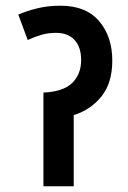

<svg xmlns="http://www.w3.org/2000/svg" viewBox="-20 -652 449 672"><path d="M192 -632Q281 -632 327 -578Q373 -524 373 -440Q373 -362 335.5 -315Q298 -268 238 -249V0H132V-328Q201 -331 232.5 -361.5Q264 -392 264 -442Q264 -487 241 -512Q218 -537 176 -537Q148 -537 124.5 -530Q101 -523 77 -512L44 -601Q77 -615 113 -623.5Q149 -632 192 -632Z"/></svg>

Font: Noto Sans Condensed SemiBold
Style: Regular
Weight: 600
Width: 3
Designer: Monotype Design Team
Foundry: Monotype Imaging Inc.
Version: Version 2.013; ttfautohint (v1.8.4.7-5d5b)